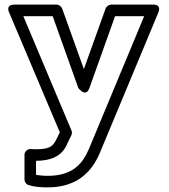

<svg xmlns="http://www.w3.org/2000/svg" viewBox="-20 -573 731 831"><path d="M136 123C204 123 250 100 270 51L289 12C292 5 292 -3 289 -9L81 -503H208L319 -192C319 -192 351 -148 367 -192L478 -503H604L366 69C338 136 295 188 186 188C167 188 150 186 136 184ZM111 72C100 72 86 82 86 97V204C86 214 93 225 104 228C129 236 156 238 186 238C317 238 379 167 412 89L665 -518C681 -557 642 -553 642 -553H461C452 -553 441 -546 437 -536L343 -274L249 -536C246 -544 236 -553 225 -553H43C1 -553 20 -518 20 -518L239 0L224 30C210 58 198 73 137 73C131 73 121 72 111 72Z"/></svg>

Font: Asimov
Style: XWidOu
Weight: 500
Designer: Google
Version: Version 2.000980; 2014